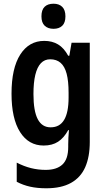

<svg xmlns="http://www.w3.org/2000/svg" viewBox="-20 -773 568 1033"><path d="M218 -553Q261 -553 292.5 -534Q324 -515 347 -473H353L365 -543H463V-9Q463 71 438.5 126.5Q414 182 362 211Q310 240 229 240Q181 240 142.5 231.5Q104 223 70 205V102Q109 122 147 131.5Q185 141 226 141Q285 141 316 112Q347 83 347 18V4Q347 -11 348 -32.5Q349 -54 351 -73H347Q324 -31 292.5 -10.5Q261 10 215 10Q134 10 88 -62.5Q42 -135 42 -269Q42 -406 89 -479.5Q136 -553 218 -553ZM250 -454Q220 -454 200 -433Q180 -412 170 -370.5Q160 -329 160 -267Q160 -176 183 -132Q206 -88 252 -88Q277 -88 295 -98Q313 -108 325 -128Q337 -148 343 -178Q349 -208 349 -249V-274Q349 -337 338.5 -376.5Q328 -416 306 -435Q284 -454 250 -454ZM268 -753Q298 -753 315 -736Q332 -719 332 -685Q332 -651 315 -634.5Q298 -618 268 -618Q238 -618 220.5 -634.5Q203 -651 203 -685Q203 -720 220 -736.5Q237 -753 268 -753Z"/></svg>

Font: Noto Sans Khmer Condensed SemiBold
Style: Regular
Weight: 600
Width: 3
Designer: Danh Hong and the Monotype Design Team
Foundry: Monotype Imaging Inc.
Version: Version 2.004